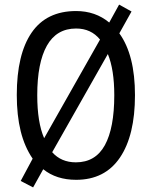

<svg xmlns="http://www.w3.org/2000/svg" viewBox="-20 -772 659 835"><path d="M567 -358Q567 -183 501.5 -86.5Q436 10 311 10Q225 10 168 -36L124 43L70 15L122 -82Q87 -133 70 -201.5Q53 -270 53 -359Q53 -536 117.5 -630Q182 -724 311 -724Q395 -724 455 -674L498 -752L552 -722L499 -627Q567 -533 567 -358ZM142 -358Q142 -240 172 -171L415 -600Q376 -648 311 -648Q226 -648 184 -573.5Q142 -499 142 -358ZM477 -358Q477 -469 449 -537L207 -110Q246 -66 310 -66Q395 -66 436 -140.5Q477 -215 477 -358Z"/></svg>

Font: Noto Sans Devanagari Condensed
Style: Regular
Weight: 400
Width: 3
Designer: Jelle Bosma - Monotype Design Team
Foundry: Monotype Imaging Inc.
Version: Version 2.004; ttfautohint (v1.8.4.7-5d5b)